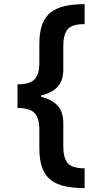

<svg xmlns="http://www.w3.org/2000/svg" viewBox="-20 -791 487 948"><path d="M66.4 -308.1V-374.5Q127 -374.5 150.6 -399.2Q174.3 -423.8 174.3 -480V-574.2Q174.3 -633.8 189.2 -672.1Q204.1 -710.4 232.9 -731.7Q261.7 -752.9 303.2 -761.7Q344.7 -770.5 397.9 -770.5V-671.9Q335.9 -672.4 314.2 -646.7Q292.5 -621.1 292.5 -564.5V-445.8Q292.5 -418.5 283.7 -393.8Q274.9 -369.1 251 -349.9Q227.1 -330.6 182.6 -319.3Q138.2 -308.1 66.4 -308.1ZM397.9 137.7Q344.7 137.7 303.2 129.2Q261.7 120.6 232.9 99.4Q204.1 78.1 189.2 39.8Q174.3 1.5 174.3 -58.1V-152.3Q174.3 -208 150.6 -232.9Q127 -257.8 66.4 -257.8V-324.2Q138.2 -324.2 182.6 -313Q227.1 -301.8 251 -282.2Q274.9 -262.7 283.7 -237.8Q292.5 -212.9 292.5 -186V-67.9Q292.5 -11.7 314.2 14.2Q335.9 40 397.9 40ZM66.4 -257.3V-375H182.6V-257.3Z"/></svg>

Font: Inter 18pt SemiBold
Style: Regular
Weight: 600
Designer: Rasmus Andersson
Foundry: rsms
Version: Version 4.001;git-66647c0bb